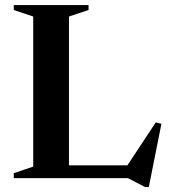

<svg xmlns="http://www.w3.org/2000/svg" viewBox="-20 -705 670 760"><path d="M569 35.5H554.5L486 0H174V-50.5H534.5L472 -32L596.5 -220.5L619 -215ZM253 -639.5V0H34.5V-19.5L111.5 -45.5V-639.5L34.5 -665.5V-685H330.5V-665.5Z"/></svg>

Font: Newsreader 36pt SemiBold
Style: Regular
Weight: 600
Designer: Hugues Gentile
Foundry: Production Type
Version: Version 1.003